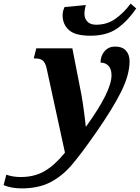

<svg xmlns="http://www.w3.org/2000/svg" viewBox="-180 -804 775 1064"><path d="M-160 222 -145 164Q-109 177 -65 177Q11 177 67.5 144Q124 111 180 42L78 -427Q71 -457 57 -468.5Q43 -480 16 -480H7L21 -536H221L271 -280Q278 -242 285.5 -185.5Q293 -129 295 -104H298Q438 -298 438 -387Q438 -421 421.5 -439Q405 -457 377 -457Q378 -497 400.5 -521.5Q423 -546 458 -546Q497 -546 517.5 -524Q538 -502 538 -464Q538 -390 492 -297Q446 -204 352 -69Q267 53 215 113Q163 173 98 206.5Q33 240 -61 240Q-116 240 -160 222ZM167 -719Q167 -743 178 -765L296 -776Q288 -750 288 -728Q288 -701 304.5 -684Q321 -667 353 -667Q414 -667 460.5 -700.5Q507 -734 544 -784L575 -757Q527 -687 469.5 -646.5Q412 -606 321 -606Q237 -606 202 -637.5Q167 -669 167 -719Z"/></svg>

Font: Noto Serif NarrowExtraBold
Style: Italic
Weight: 800
Width: 4
Italic angle: -12°
Designer: Monotype Design Team
Foundry: Monotype Imaging Inc.
Version: Version 1.001